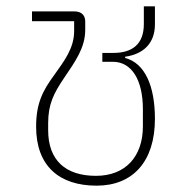

<svg xmlns="http://www.w3.org/2000/svg" viewBox="-20 -574 582 606"><path d="M285 12C399 12 469 -64 469 -199C469 -303 437 -375 375 -391V-395C433 -403 469 -438 469 -497V-554H434V-498C434 -435 398 -407 338 -407H303V-379H336C395 -379 431 -323 431 -229V-175C431 -80 376 -19 283 -19C187 -19 132 -68 132 -163V-186C132 -245 150 -280 181 -326C218 -381 249 -423 249 -480V-506C249 -526 237 -538 215 -538H81V-507H214V-476C214 -421 182 -381 151 -337C115 -288 94 -248 94 -174C94 -51 166 12 285 12Z"/></svg>

Font: IBM Plex Thai ExtraLight
Style: Regular
Weight: 200
Designer: Mike Abbink, Paul van der Laan, Pieter van Rosmalen, Ben Mitchell, Mark Frömberg
Foundry: Bold Monday
Version: Version 1.0